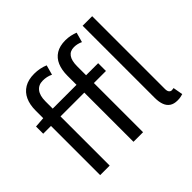

<svg xmlns="http://www.w3.org/2000/svg" viewBox="-183 -1045 1295 1295"><g transform="rotate(-45 464.0 -397.5)"><path d="M106.9 0V-615.4Q106.9 -671.6 125.5 -712.5Q144.2 -753.4 181.7 -775.9Q219.2 -798.3 275.4 -798.3Q302.7 -798.3 328.4 -793.1Q354.1 -787.8 375.3 -778.6L356.1 -708.6Q338.8 -717 321.1 -720.8Q303.3 -724.6 283.4 -724.6Q243 -724.6 220.3 -695.9Q197.7 -667.3 197.7 -612.8V0ZM424.7 0V-630Q424.7 -685.2 441.7 -725.3Q458.8 -765.4 494.2 -787.4Q529.6 -809.3 583.6 -809.3Q608.8 -809.3 631.9 -804.3Q655 -799.2 674 -791.6L654.5 -721.2Q624.1 -735.6 592.5 -735.6Q554.3 -735.6 535.2 -708.7Q516.1 -681.7 516.1 -628.9V0ZM32.7 -469V-537.6L111.2 -543.4H631.1V-469ZM832.3 13.4Q798.5 13.4 777.1 -0.9Q755.6 -15.3 745.6 -42.6Q735.6 -69.9 735.6 -108.1V-796H826.7V-102.1Q826.7 -81.5 834.3 -72.2Q841.9 -62.9 851.9 -62.9Q856.2 -62.9 860.4 -63.4Q864.6 -63.9 872.2 -64.9L884.7 5.1Q875 8 862.7 10.7Q850.5 13.4 832.3 13.4Z"/></g></svg>

Font: Noto Sans JP
Style: Regular
Weight: 100
Designer: Ryoko NISHIZUKA 西塚涼子 (kana, bopomofo & ideographs); Paul D. Hunt (Latin, Greek & Cyrillic); Sandoll Communications 산돌커뮤니
Foundry: Adobe
Version: Version 2.004;hotconv 1.0.118;makeotfexe 2.5.65603